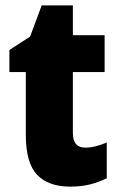

<svg xmlns="http://www.w3.org/2000/svg" viewBox="-20 -684 440 714"><path d="M297 -135Q316 -135 335.5 -140Q355 -145 377 -154V-21Q348 -7 316 1.5Q284 10 241 10Q160 10 118 -34Q76 -78 76 -182V-416H15V-498L92 -548L135 -664H251V-553H369V-416H251V-189Q251 -135 297 -135Z"/></svg>

Font: Noto Sans Oriya Cond Blk
Style: Regular
Weight: 900
Width: 3
Designer: Amélie Bonet and Sol Matas
Foundry: Google LLC
Version: Version 2.006; ttfautohint (v1.8.4.7-5d5b)